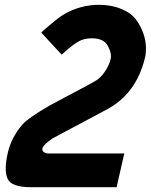

<svg xmlns="http://www.w3.org/2000/svg" viewBox="-20 -577 626 797"><path d="M156 39Q154 48 161.5 54Q169 60 180 60H496L464 200H108Q28 200 12 166Q-5 131 13 55Q27 -5 71 -58Q97 -88 188 -140Q202 -148 277 -187.5Q352 -227 376 -241Q396 -252 414.5 -278.5Q433 -305 439 -331Q445 -354 428 -386Q411 -418 361 -418Q330 -418 308 -406Q285 -394 245 -358L236 -350L151 -442L160 -450Q167 -456 185.5 -472Q204 -488 218.5 -499Q233 -510 246 -518Q314 -557 391 -557Q443 -557 484.5 -539.5Q526 -522 546 -494Q584 -440 586 -380Q586 -354 582 -338Q546 -188 424 -123L199 -3Q161 22 156 39Z"/></svg>

Font: Miedinger
Style: Bold-Italic
Weight: 700
Italic angle: -13°
Version: Version 001.000